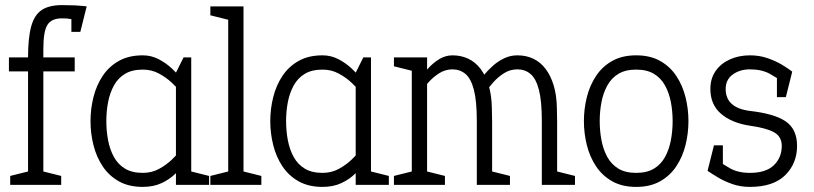

<svg xmlns="http://www.w3.org/2000/svg" viewBox="-20 -725 3191 753"><path d="M90 0V-500Q90 -577 102.5 -622Q115 -667 144 -686Q173 -705 223 -705Q251 -705 272.5 -704Q294 -703 307 -701.5Q320 -700 320 -700L260 -650Q249 -652 240.5 -652.5Q232 -653 223 -653Q182 -653 166 -627.5Q150 -602 150 -533V0ZM15 -445V-500H273V-445ZM20 0V-35L100 -55V0ZM140 0V-55L220 -35V0ZM260 -600V-700H320L295 -600Z M670 -440 730 -430V0H670ZM670 -440 700 -500H730V-430ZM698 -150 730 -140Q730 -140 723.5 -125Q717 -110 703.5 -88Q690 -66 668 -44Q646 -22 614 -7Q582 8 540 8V-47Q575 -47 603.5 -62.5Q632 -78 653.5 -98.5Q675 -119 686.5 -134.5Q698 -150 698 -150ZM698 -350Q698 -350 686.5 -365.5Q675 -381 653.5 -401Q632 -421 603.5 -436.5Q575 -452 540 -452V-508Q573 -508 602 -493Q631 -478 654.5 -456Q678 -434 695 -412Q712 -390 721 -375Q730 -360 730 -360ZM540 -452Q498 -452 470.5 -435.5Q443 -419 427 -390Q411 -361 404 -325Q397 -289 397 -250Q397 -211 404 -174.5Q411 -138 427 -109Q443 -80 470.5 -63.5Q498 -47 540 -47V8Q485 8 446 -14Q407 -36 382.5 -73Q358 -110 346.5 -156Q335 -202 335 -250Q335 -298 346.5 -344Q358 -390 382.5 -427Q407 -464 446 -486Q485 -508 540 -508ZM720 0V-55L800 -35V0Z M875 0V-700H935V0ZM805 -700H885V-645L805 -665ZM925 0V-55L1005 -35V0ZM805 0V-35L885 -55V0Z M1375 -440 1435 -430V0H1375ZM1375 -440 1405 -500H1435V-430ZM1403 -150 1435 -140Q1435 -140 1428.5 -125Q1422 -110 1408.5 -88Q1395 -66 1373 -44Q1351 -22 1319 -7Q1287 8 1245 8V-47Q1280 -47 1308.5 -62.5Q1337 -78 1358.5 -98.5Q1380 -119 1391.5 -134.5Q1403 -150 1403 -150ZM1403 -350Q1403 -350 1391.5 -365.5Q1380 -381 1358.5 -401Q1337 -421 1308.5 -436.5Q1280 -452 1245 -452V-508Q1278 -508 1307 -493Q1336 -478 1359.5 -456Q1383 -434 1400 -412Q1417 -390 1426 -375Q1435 -360 1435 -360ZM1245 -452Q1203 -452 1175.5 -435.5Q1148 -419 1132 -390Q1116 -361 1109 -325Q1102 -289 1102 -250Q1102 -211 1109 -174.5Q1116 -138 1132 -109Q1148 -80 1175.5 -63.5Q1203 -47 1245 -47V8Q1190 8 1151 -14Q1112 -36 1087.5 -73Q1063 -110 1051.5 -156Q1040 -202 1040 -250Q1040 -298 1051.5 -344Q1063 -390 1087.5 -427Q1112 -464 1151 -486Q1190 -508 1245 -508ZM1425 0V-55L1505 -35V0Z M1622 -350 1595 -360Q1595 -360 1602.5 -375Q1610 -390 1624.5 -412Q1639 -434 1658.5 -456Q1678 -478 1702.5 -493Q1727 -508 1755 -508V-453Q1726 -453 1702 -437.5Q1678 -422 1660 -401.5Q1642 -381 1632 -365.5Q1622 -350 1622 -350ZM1850 -250Q1850 -329 1838.5 -373Q1827 -417 1805.5 -435Q1784 -453 1754 -453V-508Q1789 -508 1817 -494.5Q1845 -481 1865 -454.5Q1885 -428 1896.5 -390Q1908 -352 1909 -302L1910 -250ZM1876 -350 1849 -390Q1849 -390 1856.5 -402Q1864 -414 1878.5 -431.5Q1893 -449 1912.5 -466.5Q1932 -484 1956.5 -496Q1981 -508 2009 -508V-453Q1980 -453 1956 -437.5Q1932 -422 1914 -401.5Q1896 -381 1886 -365.5Q1876 -350 1876 -350ZM1595 0V-500H1655V0ZM1850 0V-250H1910V0ZM2105 0V-250H2165V0ZM2105 -250Q2105 -329 2093.5 -373Q2082 -417 2060.5 -435Q2039 -453 2009 -453V-508Q2044 -508 2072 -494.5Q2100 -481 2120 -454.5Q2140 -428 2151.5 -390Q2163 -352 2164 -302L2165 -250ZM1525 0V-35L1605 -55V0ZM1645 0V-55L1725 -35V0ZM2155 0V-55L2235 -35V0ZM1605 -445 1525 -465V-500H1605ZM1900 0V-55L1980 -35V0Z M2270 -250Q2270 -298 2281.5 -344Q2293 -390 2317.5 -427Q2342 -464 2381 -486Q2420 -508 2475 -508Q2530 -508 2569 -486Q2608 -464 2632.5 -427Q2657 -390 2668.5 -344Q2680 -298 2680 -250Q2680 -202 2668.5 -156Q2657 -110 2632.5 -73Q2608 -36 2569 -14Q2530 8 2475 8Q2420 8 2381 -14Q2342 -36 2317.5 -73Q2293 -110 2281.5 -156Q2270 -202 2270 -250ZM2332 -250Q2332 -211 2339 -174.5Q2346 -138 2362 -109Q2378 -80 2405.5 -63.5Q2433 -47 2475 -47Q2517 -47 2544.5 -63.5Q2572 -80 2588 -109Q2604 -138 2611 -174.5Q2618 -211 2618 -250Q2618 -289 2611 -325Q2604 -361 2588 -390Q2572 -419 2544.5 -435.5Q2517 -452 2475 -452Q2433 -452 2405.5 -435.5Q2378 -419 2362 -390Q2346 -361 2339 -325Q2332 -289 2332 -250Z M2921 8V-47Q2984 -47 3015 -77Q3046 -107 3046 -153Q3046 -189 3016 -206Q2986 -223 2921 -232V-290Q3018 -279 3062 -248.5Q3106 -218 3106 -153Q3106 -84 3059.5 -38Q3013 8 2921 8ZM2921 -508V-453Q2882 -453 2854 -433Q2826 -413 2826 -376Q2826 -302 2921 -290V-232Q2849 -243 2807.5 -279Q2766 -315 2766 -376Q2766 -417 2786.5 -446.5Q2807 -476 2842.5 -492Q2878 -508 2921 -508ZM2755 -55 2790 -99Q2810 -84 2842 -65.5Q2874 -47 2921 -47V8Q2884 8 2852.5 -3Q2821 -14 2796 -29Q2771 -44 2755 -55ZM3052 -402Q3032 -417 3000 -435Q2968 -453 2921 -453V-508Q2958 -508 2990 -497Q3022 -486 3047 -471Q3072 -456 3087 -444ZM2815 -155V-55H2755L2780 -155ZM3027 -344V-444H3087L3062 -344Z"/></svg>

Font: Epunda Slab Light
Style: Regular
Weight: 300
Designer: Simon Atzbach
Foundry: typofactur
Version: Version 1.102